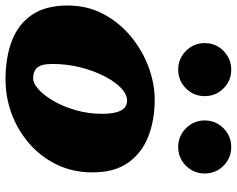

<svg xmlns="http://www.w3.org/2000/svg" viewBox="-107 -746 857 695"><g transform="rotate(90 321.5 -398.5)"><path d="M-6 -215Q-6 -286.5 24.8 -344.2Q55.5 -402 106 -443.8Q156.5 -485.5 216.5 -507.8Q276.5 -530 335 -530Q408 -530 467.5 -507Q527 -484 562.5 -434.5Q598 -385 598 -305Q598 -234 570 -176Q542 -118 494 -76.2Q446 -34.5 386 -12.2Q326 10 261.5 10Q182 10 121.8 -13Q61.5 -36 27.8 -85.5Q-6 -135 -6 -215ZM205.5 -160Q205.5 -119.5 218.8 -104.8Q232 -90 258 -90Q276 -90 298 -110Q320 -130 340 -164.8Q360 -199.5 373 -244.8Q386 -290 386 -340Q386 -430 338.5 -430Q315 -430 291.5 -407Q268 -384 248.5 -345.2Q229 -306.5 217.2 -258.5Q205.5 -210.5 205.5 -160ZM506 -615Q466.5 -615 438.2 -643.2Q410 -671.5 410 -711Q410 -751 438.2 -779Q466.5 -807 506 -807Q546 -807 574 -779Q602 -751 602 -711Q602 -671.5 574 -643.2Q546 -615 506 -615ZM226 -615Q186.5 -615 158.2 -643.2Q130 -671.5 130 -711Q130 -751 158.2 -779Q186.5 -807 226 -807Q266 -807 294 -779Q322 -751 322 -711Q322 -671.5 294 -643.2Q266 -615 226 -615Z"/></g></svg>

Font: Besley* Fatface
Style: Italic
Weight: 900
Italic angle: -13°
Designer: Owen Earl
Foundry: indestructible type*
Version: Version 3.000; ttfautohint (v1.8.3)